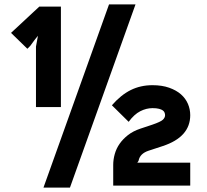

<svg xmlns="http://www.w3.org/2000/svg" viewBox="-20 -840 937 870"><path d="M842 -318Q842 -219 717 -178L653 -157Q614 -144 608 -112Q608 -111 605.5 -107.5Q603 -104 602 -103H842V1H493V-93Q493 -117 500 -142Q507 -167 522 -188.5Q537 -210 560 -228Q583 -246 616 -257L670 -275Q708 -288 718 -297.5Q728 -307 728 -318Q728 -323 726 -329Q724 -335 718 -339.5Q712 -344 700.5 -347Q689 -350 671 -350Q643 -350 615.5 -336Q588 -322 563 -288L487 -363Q528 -410 572.5 -432Q617 -454 671 -454Q714 -454 746.5 -442.5Q779 -431 800 -412.5Q821 -394 831.5 -369.5Q842 -345 842 -318ZM594 -820 297 10H177L474 -820ZM256 -355H143V-629L152 -678L136 -658L117 -632L104 -619L30 -691L158 -810H256Z"/></svg>

Font: TypoPRO Sinkin Sans
Style: 700 Bold
Weight: 700
Designer: Keith Bates
Foundry: K-Type
Version: Sinkin Sans (version 1.0)  by Keith Bates   •   © 2014   www